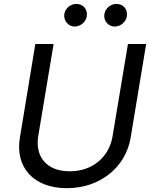

<svg xmlns="http://www.w3.org/2000/svg" viewBox="-20 -953 780 985"><path d="M636.4 -727.3 557.5 -254.3C540.8 -149.5 456.3 -74.2 337.7 -74.2C218.8 -74.2 159.4 -149.5 176.1 -254.3L255 -727.3H161.2L82 -246.4C56.8 -96.6 150.6 12.4 322.8 12.4C494.7 12.4 625.4 -96.6 650.2 -246.4L729.8 -727.3ZM310 -881C305 -847.3 330.3 -816.8 362.6 -816.8C394.5 -816.8 420.5 -841.3 425.1 -869C430.8 -905.2 407.3 -932.9 371.1 -932.9C343.4 -932.9 314.3 -911.2 310 -881ZM515.6 -881C509.6 -845.9 535.9 -816.8 568.2 -816.8C600.1 -816.8 626.1 -841.3 630.7 -869C636.4 -905.2 612.9 -932.9 576.7 -932.9C549 -932.9 520.6 -911.2 515.6 -881Z"/></svg>

Font: Margiela Sans Text
Style: Italic
Weight: 400
Italic angle: -9.39999°
Designer: Stefan Endress, Andreas Faust
Version: Version 1.100;FEAKit 1.0